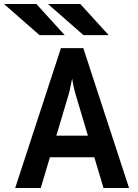

<svg xmlns="http://www.w3.org/2000/svg" viewBox="-53 -941 689 961"><path d="M23 0 252 -700H364L593 0H465L325 -470Q322.5 -478 319.2 -491.5Q316 -505 313 -520Q310 -535 308 -548Q305.5 -535 302.5 -520Q299.5 -505 296.5 -491.5Q293.5 -478 291 -470L151 0ZM171 -154 203 -262H413L445 -154ZM365 -765 187 -921H349L491 -765ZM145 -765 -33 -921H129L271 -765Z"/></svg>

Font: Overpass Mono
Style: Bold
Weight: 700
Monospace: yes
Designer: Delve Withrington, Dave Bailey
Foundry: Delve Fonts LLC
Version: Version 4.000